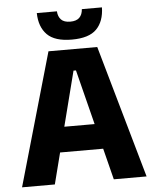

<svg xmlns="http://www.w3.org/2000/svg" viewBox="-57 -874 736 921"><g transform="rotate(-5 311.5 -413.5)"><path d="M11.6 0 194.7 -639H429.6L611.3 0H453.4L318.1 -536.1H306.3L169.5 0ZM167.1 -150.6V-271.9H454.8V-150.6ZM311.7 -685.1Q229.9 -685.1 193.1 -722.2Q156.2 -759.3 154.9 -826.5H251.7Q253.3 -800.8 267.5 -786.2Q281.7 -771.5 311.7 -771.5Q341.2 -771.5 355.7 -786Q370.1 -800.5 371.8 -826.5H468.6Q467.2 -759.3 430.8 -722.2Q394.4 -685.1 311.7 -685.1Z"/></g></svg>

Font: Anek Latin Medium
Style: Regular
Weight: 500
Designer: Yesha Goshar
Foundry: Ek Type
Version: Version 1.003